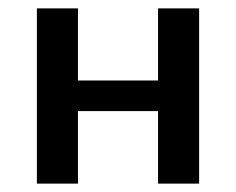

<svg xmlns="http://www.w3.org/2000/svg" viewBox="-20 -438 563 458"><path d="M357 0V-418H455V0ZM68 0V-418H166V0ZM115 -173V-246H408V-173Z"/></svg>

Font: Ysabeau Infant SemiBold
Style: Regular
Weight: 600
Designer: Christian Thalmann (Catharsis Fonts)
Version: Version 2.002; featfreeze: ss01,ss02,lnum